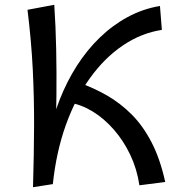

<svg xmlns="http://www.w3.org/2000/svg" viewBox="-20 -775 746 803"><path d="M118 8Q122 -126 122.5 -246Q123 -366 117 -485.5Q111 -605 95 -734L207 -755Q213 -665 215 -568.5Q217 -472 216 -374.5Q215 -277 211 -183Q207 -89 201 -5ZM201 -5 186 -207Q201 -286 230.5 -360.5Q260 -435 301.5 -500Q343 -565 396.5 -617Q450 -669 513.5 -703.5Q577 -738 649 -750L657 -650Q571 -637 494 -585Q417 -533 356 -448Q295 -363 255 -251Q215 -139 201 -5ZM563 0Q553 -68 525 -127Q497 -186 456.5 -232.5Q416 -279 368 -308.5Q320 -338 269 -346L311 -429Q371 -408 427 -376Q483 -344 530.5 -296.5Q578 -249 614 -179.5Q650 -110 671 -14Z"/></svg>

Font: Marhey Light
Style: Regular
Weight: 300
Designer: Nur Syamsi & Bustanul Arifin
Foundry: Namelatype
Version: Version 1.000